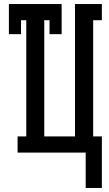

<svg xmlns="http://www.w3.org/2000/svg" viewBox="-20 -755 540 950"><path d="M404 175V0H67V-80H110V-655H84V-586H24V-735H285V-586H225V-655H199V-80H351V-735H484V-655H441V-80H484V175Z"/></svg>

Font: Iosevka Curly Slab Medium
Style: Regular
Weight: 500
Monospace: yes
Designer: Belleve Invis
Foundry: Belleve Invis
Version: Version 22.1.2; ttfautohint (v1.8.4)